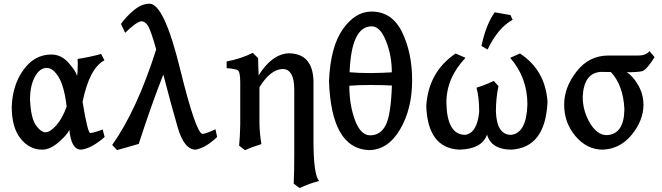

<svg xmlns="http://www.w3.org/2000/svg" viewBox="-20 -774 3498 1015"><path d="M220.7 -74.7Q246.1 -75.7 278.1 -112.1Q310.1 -148.4 332.5 -210.9Q319.3 -318.8 289.8 -366.9Q260.3 -415 226.6 -415Q188.5 -414.1 163.6 -366.7Q138.7 -319.3 138.7 -248Q143.1 -149.9 169.7 -112.3Q196.3 -74.7 220.7 -74.7ZM408.2 17.1Q356.9 17.1 346.7 -86.9Q331.5 -57.1 287.6 -20Q243.7 17.1 203.1 17.1Q135.3 17.1 88.6 -41.7Q42 -100.6 42 -208.5Q45.9 -325.2 104.5 -405.5Q163.1 -485.8 251.5 -485.8Q303.7 -485.8 342.5 -441.9Q381.3 -397.9 387.2 -373Q391.1 -388.2 391.1 -439.5L390.1 -462.4Q457.5 -472.7 514.6 -488.8L532.2 -455.1Q453.1 -414.1 416.5 -235.8Q442.9 -73.7 457 -70.8Q480.5 -72.8 522.5 -89.8L533.2 -49.8Q462.9 11.7 408.2 17.1Z M598.6 19.5 573.2 -7.8Q704.6 -193.4 805.7 -512.7Q777.3 -614.7 762 -638.2Q746.6 -661.6 727.1 -661.6Q699.7 -657.7 641.6 -600.6L619.6 -647.5Q647.5 -687 688.5 -720.7Q729.5 -754.4 770.5 -754.4Q847.2 -754.4 931.9 -410.2Q1016.6 -65.9 1051.3 -65.9Q1070.8 -67.9 1119.1 -90.8L1127.9 -49.8Q1067.9 7.3 1014.6 17.1Q953.6 17.1 919.7 -99.6Q885.7 -216.3 843.3 -379.9Q779.8 -218.8 713.4 -13.2Z M1564 220.2 1532.7 196.8Q1535.6 130.9 1535.6 52.2V-300.3Q1535.6 -409.2 1473.6 -409.2Q1409.7 -407.2 1351.6 -313V-122.6Q1352.1 -72.8 1361.8 -12.2Q1312.5 2.9 1275.4 20L1244.1 -3.9Q1248.5 -46.4 1250 -114.7V-339.8Q1250 -395 1236.6 -402.8Q1223.1 -410.6 1178.2 -413.6V-449.2Q1252.4 -462.9 1316.4 -494.6L1344.2 -466.8L1347.2 -375.5Q1417 -487.3 1504.9 -492.2Q1633.8 -492.2 1637.2 -344.2V-31.2Q1637.2 149.9 1667 182.6Q1612.8 196.8 1564 220.2Z M1939.9 -387.7Q2005.4 -388.7 2051.3 -391.6Q2051.3 -481.4 2020.3 -558.1Q1989.3 -634.8 1944.8 -634.8Q1837.4 -634.8 1828.1 -392.1Q1875 -387.7 1939.9 -387.7ZM1936.5 -58.6Q1991.2 -58.6 2018.8 -111.8Q2046.4 -165 2051.8 -321.8Q2007.8 -324.7 1936 -324.7Q1875.5 -324.7 1826.7 -320.8Q1826.7 -218.8 1856.7 -138.7Q1886.7 -58.6 1936.5 -58.6ZM1928.7 19.5Q1731.4 10.3 1719.2 -345.7Q1727.1 -528.3 1793 -620.6Q1858.9 -712.9 1943.8 -712.9Q2052.7 -712.9 2105.7 -603.8Q2158.7 -494.6 2158.7 -349.6Q2158.7 -197.8 2094.5 -89.1Q2030.3 19.5 1928.7 19.5Z M2682.1 17.1Q2577.1 16.1 2554.7 -62.5Q2528.3 13.7 2409.2 17.1Q2241.2 9.8 2233.4 -213.9Q2245.1 -394.5 2388.7 -491.2L2440.9 -468.3Q2339.8 -362.3 2339.8 -231Q2342.8 -62.5 2438.5 -61Q2502 -69.8 2513.2 -182.1Q2513.2 -258.8 2499 -310.5Q2539.6 -322.3 2590.3 -346.2L2615.2 -318.8Q2601.6 -255.4 2601.6 -184.6Q2606 -62.5 2680.2 -61Q2763.7 -68.8 2768.1 -222.7Q2768.1 -363.3 2677.2 -468.3L2728.5 -491.2Q2862.3 -404.3 2874.5 -236.3Q2863.8 7.3 2682.1 17.1ZM2557.6 -512.2 2525.4 -530.8Q2547.4 -640.6 2595.2 -709L2678.7 -694.3L2689.9 -669.4Q2612.8 -627.4 2557.6 -512.2Z M3188 -59.6Q3279.3 -64.5 3280.8 -196.8Q3274.9 -323.2 3209.5 -393.1L3157.2 -394Q3066.4 -389.2 3060.5 -262.7Q3060.5 -188 3098.6 -123.8Q3136.7 -59.6 3188 -59.6ZM3166.5 17.1Q3083 17.1 3022.7 -53.7Q2962.4 -124.5 2962.4 -221.2Q2962.4 -312 3028.1 -396.2Q3093.8 -480.5 3196.8 -480.5H3353.5Q3395.5 -480.5 3413.6 -503.9L3440.4 -471.7Q3397 -402.8 3374 -397.5Q3351.1 -392.1 3293 -392.1Q3326.2 -372.1 3354 -323.5Q3381.8 -274.9 3381.8 -218.8Q3380.4 -135.7 3319.3 -61.3Q3258.3 13.2 3166.5 17.1Z"/></svg>

Font: Kelvinch
Style: Bold
Weight: 700
Designer: Paul James Miller
Foundry: High-Logic / Made with FontCreator
Version: Version 3.501;March 28, 2021;FontCreator 13.0.0.2683 64-bit